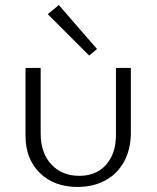

<svg xmlns="http://www.w3.org/2000/svg" viewBox="-20 -734 620 760"><path d="M169 -678 213 -714 364 -540 333 -514ZM81 -196V-465H141V-206Q141 -129 183 -83.5Q225 -38 294 -38Q361 -38 400 -82Q439 -126 439 -200V-465H498V-209Q498 -145 472 -96Q446 -47 398 -20.5Q350 6 287 6Q194 6 137.5 -49.5Q81 -105 81 -196Z"/></svg>

Font: Ysabeau SC Semilight
Style: Regular
Weight: 300
Designer: Christian Thalmann (Catharsis Fonts)
Version: Version 0.003